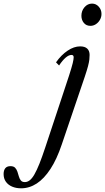

<svg xmlns="http://www.w3.org/2000/svg" viewBox="-247 -792 584 1066"><path d="M-130 253.5Q-158 253.5 -180 244Q-202 234.5 -214.5 216.8Q-227 199 -227 174.5Q-227 154 -217.8 142.2Q-208.5 130.5 -189 130.5Q-171.5 130.5 -163 139.5Q-154.5 148.5 -150.2 161.5Q-146 174.5 -142.2 187.8Q-138.5 201 -131.2 210Q-124 219 -109 219Q-95 219 -82 209Q-69 199 -56 176.5Q-43 154 -28.2 117.2Q-13.5 80.5 4 27.5L96 -250Q123 -330 137.2 -374.8Q151.5 -419.5 156.8 -441.5Q162 -463.5 162 -474Q162 -487 150 -487Q135 -487 117.5 -472Q100 -457 81 -428.5L64 -446Q93.5 -487.5 128.8 -511Q164 -534.5 198 -534.5Q224 -534.5 237.2 -522.2Q250.5 -510 250.5 -487Q250.5 -474.5 249 -460.8Q247.5 -447 241.8 -425Q236 -403 223.5 -365.5L96 10Q68.5 92 33.2 146Q-2 200 -43 226.8Q-84 253.5 -130 253.5ZM255 -648.5Q232 -648.5 218.5 -664.8Q205 -681 205 -704.5Q205 -732 222.2 -752Q239.5 -772 264 -772Q286 -772 301.2 -755Q316.5 -738 316.5 -714.5Q316.5 -697.5 308 -682.2Q299.5 -667 285.5 -657.8Q271.5 -648.5 255 -648.5Z"/></svg>

Font: Libre Caslon Condensed
Style: Italic
Weight: 400
Italic angle: -22.583°
Designer: Pablo Impallari, Rodrigo Fuenzalida, Katja Schimmel, Ertekin Erdin
Foundry: Pablo Impallari, Rodrigo Fuenzalida
Version: Version 2.000;gftools[0.9.33]